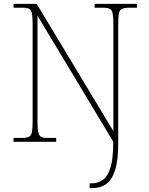

<svg xmlns="http://www.w3.org/2000/svg" viewBox="-20 -734 771 994"><path d="M444 240V215H455Q489 215 514 196Q539 177 552.5 131.5Q566 86 566 8V-1L174 -653V-108Q174 -70 178 -51Q182 -32 192 -26Q202 -20 219 -20H271V0H50V-20H95Q119 -20 130.5 -26Q142 -32 145.5 -51Q149 -70 149 -108V-607Q149 -645 145.5 -663.5Q142 -682 131 -688Q120 -694 97 -694H50V-714H170L567 -55V-605Q567 -644 563.5 -663Q560 -682 548.5 -688Q537 -694 512 -694H470V-714H689V-694H651Q624 -694 611.5 -688Q599 -682 595.5 -663.5Q592 -645 592 -606V8Q592 97 575.5 148Q559 199 529 219.5Q499 240 460 240Z"/></svg>

Font: Noto Serif Thin
Style: Regular
Weight: 100
Designer: Monotype Design Team
Foundry: Monotype Imaging Inc.
Version: Version 2.015